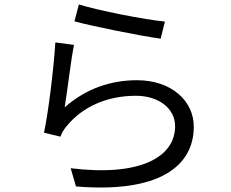

<svg xmlns="http://www.w3.org/2000/svg" viewBox="-20 -804 1040 864"><path d="M335 -784 315 -708C391 -687 608 -643 703 -630L722 -707C634 -715 421 -757 335 -784ZM313 -602 229 -613C223 -508 198 -298 178 -207L252 -189C258 -205 267 -222 282 -239C352 -323 460 -373 592 -373C694 -373 768 -316 768 -236C768 -99 614 -8 298 -47L322 35C694 66 852 -55 852 -234C852 -351 750 -443 597 -443C477 -443 367 -405 271 -321C282 -385 299 -534 313 -602Z"/></svg>

Font: Noto Sans HK
Style: Regular
Weight: 400
Designer: Ryoko NISHIZUKA 西塚涼子 (kana, bopomofo & ideographs); Paul D. Hunt (Latin, Greek & Cyrillic); Sandoll Communications 산돌커뮤니
Foundry: Adobe
Version: Version 2.004;hotconv 1.0.118;makeotfexe 2.5.65603